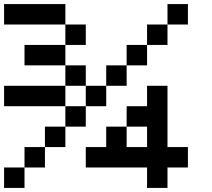

<svg xmlns="http://www.w3.org/2000/svg" viewBox="-20 -920 1040 940"><path d="M0 0V-100H100V0ZM0 -400V-500H300V-400ZM0 -800V-900H300V-800ZM900 -200V-100H800V0H700V-100H400V-200H500V-300H600V-200H700V-300H600V-400H700V-500H800V-200ZM900 -900V-800H800V-900ZM400 -500H500V-400H400ZM400 -400V-300H300V-400ZM400 -700H300V-800H400ZM400 -600V-500H300V-600ZM800 -700H700V-800H800ZM300 -200H200V-300H300ZM300 -700V-600H100V-700ZM700 -700V-600H600V-700ZM200 -200V-100H100V-200ZM600 -500H500V-600H600Z"/></svg>

Font: Galmuri9 Regular
Style: Regular
Weight: 400
Designer: Lee Minseo (quiple)
Version: Version 2.399;hotconv 1.1.1;makeotfexe 2.6.0 DEVELOPMENT